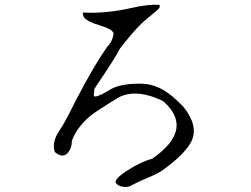

<svg xmlns="http://www.w3.org/2000/svg" viewBox="-20 -734 1040 796"><path d="M528 33Q510 46 479 38Q459 30 459 19Q463 -2 534 -43Q577 -67 611 -76Q754 -175 695 -271Q687 -283 677 -294.5Q667 -306 654 -316Q559 -361 493 -339Q489 -338 484.5 -336Q480 -334 475 -332Q381 -275 355 -254Q298 -206 278 -150Q278 -119 260 -99Q239 -77 207 -104Q194 -143 225 -191Q239 -213 240 -214Q250 -231 264 -257.5Q278 -284 295 -319Q333 -392 365 -446.5Q397 -501 423 -538Q446 -561 450 -590Q451 -592 451 -595Q447 -613 396 -628Q343 -644 330 -660Q323 -670 323 -682Q420 -677 525 -701Q595 -717 640 -714Q648 -705 631 -691Q604 -669 587.5 -655Q571 -641 565 -635Q543 -613 521 -587Q499 -561 477 -532Q467 -512 442.5 -473.5Q418 -435 380 -379Q378 -375 375.5 -371.5Q373 -368 371 -365L369 -336Q376 -327 426 -356Q469 -387 553 -387H565Q640 -387 711 -320Q716 -315 723.5 -308Q731 -301 739 -293Q803 -214 775 -151Q751 -99 658 -31Q640 -16 574 11Q544 24 528 33Z"/></svg>

Font: New Tegomin
Style: Regular
Weight: 400
Designer: Kyosuke Nagai
Version: Version 1.000